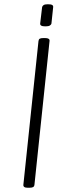

<svg xmlns="http://www.w3.org/2000/svg" viewBox="-20 -881 323 903"><path d="M110 2Q88 2 90 -13L161 -688Q162 -696 167 -699Q172 -702 184 -702H192Q215 -702 213 -688L142 -12Q141 -4 135.5 -1Q130 2 118 2ZM194 -757Q180 -757 174 -760.5Q168 -764 169 -771L178 -847Q179 -853 185 -857Q191 -861 205 -861Q220 -861 225.5 -857.5Q231 -854 230 -847L222 -771Q221 -765 214.5 -761Q208 -757 194 -757Z"/></svg>

Font: Asap ExtraLight
Style: Italic
Weight: 250
Italic angle: -6°
Version: Version 3.001